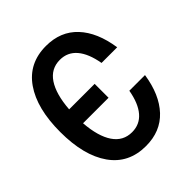

<svg xmlns="http://www.w3.org/2000/svg" viewBox="-203 -858 1006 1006"><g transform="rotate(-45 300.0 -355.0)"><path d="M300 16Q172 16 103 -82Q34 -180 34 -354Q34 -528 103 -627Q172 -726 300 -726Q408 -726 474 -655.5Q540 -585 559 -457H443Q429 -538 393 -580.5Q357 -623 300 -623Q234 -623 196.5 -567Q159 -511 151 -405H340V-302H151Q159 -198 196.5 -142.5Q234 -87 300 -87Q357 -87 393 -129Q429 -171 443 -251H559Q540 -125 474 -54.5Q408 16 300 16Z"/></g></svg>

Font: Geist Mono SemiBold
Style: Regular
Weight: 600
Monospace: yes
Designer: Basement.studio, Andrés Briganti, Mateo Zaragoza
Foundry: Basement.studio, Vercel, Andrés Briganti, Guido Ferreyra, Mateo Zaragoza
Version: Version 1.500; ttfautohint (v1.8.4.7-5d5b)